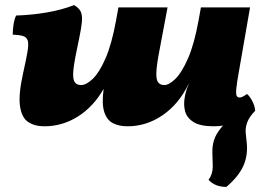

<svg xmlns="http://www.w3.org/2000/svg" viewBox="-20 -487 1041 754"><path d="M154 9Q116 9 90.5 -8Q65 -25 58.5 -70.5Q52 -116 71 -201Q83 -254 88 -284Q93 -314 89 -327.5Q85 -341 70.5 -345.5Q56 -350 30 -351Q30 -369 33 -389.5Q36 -410 43 -426Q105 -428 163.5 -438Q222 -448 271 -467Q286 -458 293.5 -447.5Q301 -437 302 -419.5Q303 -402 297.5 -371Q292 -340 281 -288Q269 -231 267.5 -202Q266 -173 274.5 -163Q283 -153 298 -153Q319 -153 344.5 -177.5Q370 -202 394.5 -258Q419 -314 436 -408L445 -458H638L606 -288Q595 -231 594 -202Q593 -173 601.5 -163Q610 -153 625 -153Q644 -153 669 -177.5Q694 -202 718.5 -258Q743 -314 760 -408L769 -458H962L918 -205Q910 -161 908 -139Q906 -117 909.5 -110.5Q913 -104 921 -104Q931 -104 950 -118Q961 -109 971 -89.5Q981 -70 982 -52Q949 -20 906 -5.5Q863 9 819 9Q766 9 739.5 -8Q713 -25 706.5 -51.5Q700 -78 706 -108Q708 -119 711.5 -131Q715 -143 721 -156H720Q682 -78 618.5 -34.5Q555 9 481 9Q448 9 424 -3Q400 -15 389.5 -47Q379 -79 387 -138Q347 -68 286 -29.5Q225 9 154 9ZM869 247Q824 247 799 219Q816 196 815.5 165.5Q815 135 814 115Q813 87 820.5 63Q828 39 851 11.5Q874 -16 921 -52H982Q958 -27 950.5 -5.5Q943 16 945 35.5Q947 55 949 74Q954 125 935 166Q916 207 869 247Z"/></svg>

Font: Vollkorn Black
Style: Italic
Weight: 900
Italic angle: -11°
Designer: Friedrich Althausen
Foundry: Friedrich Althausen
Version: Version 5.000; ttfautohint (v1.8.3)